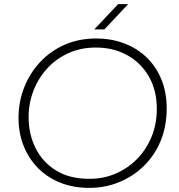

<svg xmlns="http://www.w3.org/2000/svg" viewBox="-20 -900 871 933"><path d="M414 13Q336 13 272.5 -12.5Q209 -38 164 -84Q119 -130 94.5 -192Q70 -254 70 -327Q70 -405 97.5 -475Q125 -545 175 -598.5Q225 -652 294 -682.5Q363 -713 448 -713Q519 -713 581.5 -690Q644 -667 690.5 -623Q737 -579 763.5 -516Q790 -453 790 -373Q790 -286 760.5 -215Q731 -144 678.5 -93Q626 -42 558 -14.5Q490 13 414 13ZM415 -31Q484 -31 543.5 -57Q603 -83 647.5 -129Q692 -175 717 -236.5Q742 -298 742 -371Q742 -461 703.5 -528Q665 -595 598 -632Q531 -669 446 -669Q373 -669 313 -642Q253 -615 209.5 -567.5Q166 -520 142.5 -459Q119 -398 119 -330Q119 -249 152.5 -181Q186 -113 251.5 -72Q317 -31 415 -31ZM438 -757 554 -880H603L487 -757Z"/></svg>

Font: MuseoModerno Thin ExtraLight
Style: Italic
Weight: 250
Italic angle: -9°
Version: Version 1.003